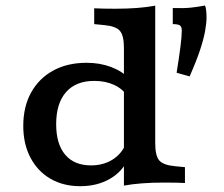

<svg xmlns="http://www.w3.org/2000/svg" viewBox="-20 -652 797 684"><path d="M655.5 -379.8 609.2 -392.9Q618 -447.4 622.8 -485.1Q627.6 -522.9 627.6 -543.2Q627.6 -556.5 621 -561.3Q614.4 -566.1 595.5 -566.1V-623.4Q634.5 -622.1 659.9 -624.8Q685.4 -627.5 710.2 -632.3Q712.6 -629 714.2 -616.7Q715.8 -604.5 715.8 -591.1Q715.8 -570 710.7 -541.5Q705.6 -513 692.6 -473.6Q679.5 -434.1 655.5 -379.8ZM266 11.3Q205.1 11.3 159.4 -15.4Q113.8 -42 88.4 -90.6Q62.9 -139.2 62.9 -203.3Q62.9 -271.9 90.8 -322.3Q118.7 -372.7 169.3 -400.5Q219.9 -428.3 288.3 -428.3Q335.9 -428.3 375.3 -413.5Q414.6 -398.7 445.1 -369.5L434.3 -308.2Q418.5 -334.5 387.3 -349.2Q356.1 -363.8 315.9 -363.8Q250.5 -363.8 215.3 -323.9Q180.1 -283.9 180.1 -209.5Q180.1 -138.8 212.3 -100.8Q244.5 -62.8 304.1 -62.8Q347.3 -62.8 379.7 -82.6Q412.2 -102.5 427.7 -138.4L437.2 -87.8Q417.1 -41.2 371.7 -15Q326.3 11.3 266 11.3ZM421.5 0V-208.2H533V-141.7Q533 -97.3 547.2 -80.6Q561.4 -64 602.3 -60L638.9 -56.5V0Q624.2 -0.8 607.6 -1.2Q591.1 -1.6 563.6 -1.6Q521 -1.6 485.2 1.2Q449.4 4 421.5 9.2ZM421.5 -208.2V-480.8Q421.5 -525.2 407.3 -541.9Q393.1 -558.6 352.2 -562.5L315.6 -566.1V-622.5Q330.7 -621.7 347.5 -621.3Q364.2 -620.9 390.8 -620.9Q433.5 -620.9 469.3 -623.7Q505.1 -626.6 533 -631.8V-622.5V-208.2Z"/></svg>

Font: Playfair 5pt SemiExpanded Light
Style: Regular
Weight: 300
Width: 6
Designer: Claus Eggers Sørensen
Foundry: Claus Eggers Sørensen
Version: Version 2.203